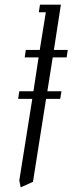

<svg xmlns="http://www.w3.org/2000/svg" viewBox="-20 -596 308 816"><path d="M57.1 -175.8 62 -208H122.1L144 -352.1H85L89.8 -383.8H148.9L174.8 -543.9H145L149.9 -576.2H238.8L209 -383.8H268.1L263.2 -352.1H204.1L181.2 -208H241.2L235.8 -175.8H175.8L120.1 176.8L67.9 200.2L62 170.9L117.2 -175.8Z"/></svg>

Font: Gawaa
Style: Italic
Weight: 400
Designer: T. Christopher White
Version: Version 1.0